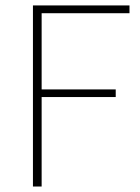

<svg xmlns="http://www.w3.org/2000/svg" viewBox="-20 -680 510 700"><path d="M100.1 0V-660.2H452.1V-631.8H131.8V-354H401.9V-326.2H131.8V0Z"/></svg>

Font: Source Sans 3 ExtraLight
Style: Regular
Weight: 200
Designer: Paul D. Hunt
Foundry: Adobe
Version: Version 3.052;hotconv 1.1.0;makeotfexe 2.6.0